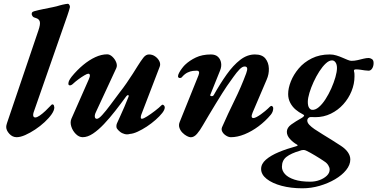

<svg xmlns="http://www.w3.org/2000/svg" viewBox="-20 -727 2038 1037"><path d="M69.9 14Q47.1 14 30.3 -4.5Q13.5 -23 13.5 -41.5Q13.5 -49.1 17.9 -62.5L187.4 -562.5Q199 -596.2 194.9 -610.4Q190.9 -624.6 174.5 -629.4Q161.3 -632.7 157.2 -637.8Q153 -643 151.3 -649.2Q151.1 -655.3 152.9 -659.2Q154.7 -663.2 164.6 -666.3Q187.5 -672.6 213.9 -677.9Q240.2 -683.2 264.2 -688.1Q288.3 -692.9 302.6 -697.8Q308.5 -699.6 317.4 -701.6Q326.4 -703.6 334.7 -705.1Q343 -706.5 346.1 -706.5Q351.9 -706.5 355.4 -699.3Q358.9 -692.2 357.3 -686.6Q355.7 -679.8 352 -667.8Q348.4 -655.8 343.9 -643L161.6 -120.3Q160.2 -116.4 159.7 -112.6Q159.1 -108.8 159.1 -106.1Q159.1 -92.6 170.7 -92.6Q179.8 -92.6 194.5 -102.7Q209.3 -112.9 225.2 -127.9Q241.1 -143 253.9 -156.7Q255.8 -158.9 258.1 -161.1Q260.3 -163.3 261.9 -163.3Q269.2 -163.3 271.3 -156.9Q273.4 -150.5 273.4 -147Q273.4 -131.1 259.1 -110.3Q244.8 -89.6 221.2 -67.7Q197.5 -45.7 170.1 -27.5Q142.6 -9.3 116.3 2.4Q90 14 69.9 14Z M426.7 14Q406.7 14 389.5 -3.3Q372.2 -20.6 365 -43.8Q357.8 -67.1 365.7 -85.7L459.2 -297.7Q466.2 -313.1 465.4 -321Q464.5 -328.9 456.5 -328.9Q450.7 -328.9 435.1 -319.7Q419.5 -310.4 403.3 -298.4Q387.2 -286.4 378.7 -278.4Q366.1 -265.7 357.7 -265.9Q349.3 -266.1 349.3 -274.8Q349.3 -284.5 354.6 -294.1Q359.9 -303.6 367.1 -313Q396.2 -348.6 428.7 -375.7Q461.3 -402.8 494.5 -418.2Q527.8 -433.6 559 -433.6Q573 -433.6 586.9 -420.7Q600.8 -407.8 607.6 -390.5Q614.5 -373.1 608 -358.8Q589 -317 561 -257.3Q533.1 -197.5 498.2 -122.1Q490.8 -107 492.1 -96.2Q493.4 -85.3 503.4 -85.3Q513.4 -85.3 532.5 -106.4Q551.7 -127.5 576.4 -160.7Q601.1 -193.8 626.6 -228.1Q645.8 -252.3 663.6 -278.2Q681.5 -304.1 697.3 -328.8Q713 -353.5 724.3 -371.8Q740.8 -398.2 754.3 -415.5Q767.9 -432.9 784.5 -432.9Q803.7 -432.9 818.7 -421.9Q833.7 -411 840.9 -396.1Q848.1 -381.1 842.6 -366.9L743.3 -108.1Q740.2 -99.8 740.4 -92.7Q740.6 -85.5 746.3 -85.5Q754.4 -85.5 774.6 -98.3Q794.8 -111.1 817.2 -128.4Q839.6 -145.6 852.9 -159Q855.6 -161.6 856.8 -161.6Q862.2 -161.6 866 -157.1Q869.9 -152.5 869.9 -146.9Q869.9 -134.2 856.2 -116.6Q842.4 -99.1 820.4 -79.7Q798.4 -60.3 773 -43.5Q747.5 -26.8 723.5 -15.8Q699.5 -4.7 681.4 -3.6Q667.3 0.7 653 -3.1Q638.6 -6.8 627.8 -15.7Q616.9 -24.5 611.1 -33.6Q608.8 -37.7 608.6 -45.2Q608.3 -52.8 611.8 -60.9Q620.1 -79.4 630.4 -101.9Q640.6 -124.4 651.9 -150.2Q663.2 -175.9 673.9 -203.8Q677.3 -212.5 672.1 -213.1Q666.9 -213.7 661.9 -206.9Q632.9 -167.1 602.3 -127.9Q571.7 -88.7 541.4 -56.7Q511.1 -24.7 482 -5.3Q452.9 14 426.7 14Z M1010.3 14.4Q1001.8 14.4 989.4 7.8Q976.9 1.3 965.5 -10.2Q954.1 -21.6 949 -37Q943.8 -52.3 950.9 -69L1052.1 -320.2Q1061.9 -345.3 1042.6 -345.3Q1035.9 -345.3 1022.4 -344.1Q1009 -342.8 993.1 -335.3Q977.2 -327.7 962.1 -310Q958.1 -305.2 950.3 -305.7Q942.5 -306.2 941.3 -314.8Q941.3 -322.5 947.7 -334.4Q954.1 -346.4 963.6 -358.8Q973.1 -371.1 979.5 -377.1Q1003.6 -400.1 1037.7 -416.4Q1071.8 -432.7 1118.9 -432.9Q1143.8 -432.9 1157.4 -420Q1170.9 -407.1 1174.1 -387.7Q1177.4 -368.2 1169.1 -347.2L1116.2 -215.8Q1113.2 -208.8 1121.8 -207.8Q1130.4 -206.8 1134.3 -213.4Q1169.5 -276 1204.6 -325.3Q1239.8 -374.7 1277.5 -403.8Q1315.3 -432.9 1356.8 -432.9Q1395.8 -432.9 1413.4 -411Q1430.9 -389.1 1432.1 -357.6Q1433.4 -326.2 1420.2 -296.6L1344.6 -119.6Q1332 -89.4 1348.8 -89.4Q1355 -89.4 1366 -95.1Q1376.9 -100.8 1389.2 -109.6Q1401.4 -118.4 1411.6 -126.9Q1421.9 -135.3 1426.7 -140.1Q1431.8 -145.2 1437.2 -150.2Q1442.6 -155.1 1446.1 -155.1Q1449.1 -155.1 1452.4 -151.4Q1455.7 -147.6 1455.7 -142.8Q1455.7 -123.3 1442.7 -107.5Q1413.4 -72.4 1376.5 -44.9Q1339.7 -17.5 1300.8 -1.7Q1261.9 14 1227.4 14Q1214.3 14 1200.8 5.4Q1187.3 -3.1 1180.8 -15.2Q1174.2 -27.2 1179.2 -39.8Q1211.5 -113.4 1246.7 -184.8Q1282 -256.2 1309.6 -330.6Q1316.6 -349.5 1314.9 -358.6Q1313.2 -367.7 1301.6 -367.9Q1289 -368.1 1273.6 -352.2Q1258.2 -336.3 1241.2 -312.3Q1224.3 -288.2 1205.5 -262Q1196.8 -249.7 1180.9 -224.3Q1165 -198.9 1145.8 -167.7Q1126.5 -136.6 1108.2 -105.4Q1089.9 -74.2 1075.7 -50.3Q1060.2 -22.8 1044.2 -4.2Q1028.1 14.4 1010.3 14.4Z M1613.2 290Q1551.1 290 1500.7 276.5Q1450.4 263 1420.3 239.3Q1390.3 215.6 1390.3 185.7Q1390.3 157.8 1416.3 135.3Q1442.4 112.7 1485.5 94.7Q1528.7 76.7 1581.1 62.5Q1593.2 58.7 1583.1 53.5Q1562.7 41.9 1546 23.5Q1529.3 5.1 1529.3 -15Q1529.3 -37.2 1552.8 -54.4Q1576.4 -71.5 1609.7 -90Q1616.3 -94.1 1619.4 -97.6Q1622.6 -101 1622.6 -102.8Q1622.6 -106.6 1612.9 -111.2Q1595.4 -119.6 1577.3 -134.7Q1559.3 -149.7 1547.8 -171.3Q1536.3 -192.9 1536.3 -219Q1536.3 -250.5 1550.9 -287.4Q1565.5 -324.2 1593.6 -357.5Q1621.6 -390.8 1664 -411.8Q1706.4 -432.9 1761.1 -432.9Q1779.7 -432.9 1797 -427.5Q1814.3 -422.2 1828.5 -415.9Q1843.7 -409.5 1856.8 -403.9Q1870 -398.4 1877.8 -398.4Q1895.3 -398.4 1911.7 -402.3Q1928.1 -406.2 1943.4 -410Q1958.7 -413.8 1971.7 -413.8Q1978.5 -413.8 1988.1 -408.3Q1997.8 -402.8 1997.8 -386.7Q1997.8 -369.4 1990.1 -357.3Q1982.5 -345.2 1970.8 -345.2Q1961.8 -345.2 1950.3 -346.9Q1938.8 -348.7 1926.3 -350.5Q1913.9 -352.3 1902.6 -352.3Q1898.4 -352.3 1894.3 -350.5Q1890.2 -348.7 1892.2 -340.7Q1894.2 -334.4 1894.4 -327.8Q1894.6 -321.3 1894.6 -313.7Q1894.6 -273.9 1878.7 -234.7Q1862.8 -195.4 1834.3 -163.8Q1805.9 -132.1 1767.2 -113.2Q1728.6 -94.2 1683.3 -94.2Q1673.8 -94.2 1664.2 -94.8Q1654.6 -95.4 1649.8 -92.9Q1639.6 -86.3 1639.6 -76.2Q1639.6 -64.7 1650.3 -53.2Q1661.1 -41.6 1678.7 -29.5Q1698.1 -16.8 1722.9 -1.3Q1747.6 14.2 1773.5 29.9Q1799.3 45.6 1821.5 60.7Q1846 76.7 1859 95.5Q1872 114.4 1872 134.3Q1872 163.6 1849.5 191.5Q1826.9 219.4 1789.4 241.4Q1751.9 263.4 1706.2 276.7Q1660.5 290 1613.2 290ZM1655.5 254.3Q1682.4 254.3 1706.2 245.5Q1729.9 236.7 1745.2 222Q1760.5 207.4 1760.5 188.5Q1760.5 177.6 1752.7 165.2Q1744.9 152.8 1731.8 144.8Q1711.5 130.6 1682.1 113.1Q1652.8 95.5 1635.2 87.3Q1627.1 83 1619.5 83Q1614.4 83 1609.9 84Q1605.5 85 1600.3 87Q1551.8 101.1 1527.2 120.3Q1502.7 139.5 1502.7 173.8Q1502.7 195 1519.2 213.3Q1535.7 231.6 1569.8 242.9Q1603.8 254.3 1655.5 254.3ZM1665.5 -133.8Q1682.7 -132.2 1701.6 -148.1Q1720.5 -164.1 1737.9 -191Q1755.3 -218 1769.2 -249.2Q1783.1 -280.5 1791.6 -310.1Q1800 -339.7 1800 -359.5Q1800 -378.6 1792.4 -389.7Q1784.9 -400.8 1773.2 -400.8Q1757.4 -400.8 1739.7 -384.4Q1721.9 -367.9 1704.8 -341.4Q1687.7 -314.9 1673.7 -284.3Q1659.7 -253.6 1651.2 -225.4Q1642.7 -197.1 1642.5 -176.9Q1642.5 -155.4 1649.3 -145Q1656.1 -134.6 1665.5 -133.8Z"/></svg>

Font: EB Garamond
Style: Italic
Weight: 400
Italic angle: -17.2°
Designer: Georg Duffner and Octavio Pardo
Foundry: Georg Duffner
Version: Version 1.001